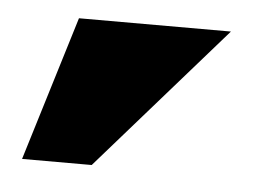

<svg xmlns="http://www.w3.org/2000/svg" viewBox="-31 -124 441 309"><g transform="rotate(5 189.5 31.0)"><path d="M85.5 -86H331L126.5 147.5H14Z"/></g></svg>

Font: Anybody Wide
Style: Bold
Weight: 700
Width: 7
Designer: Tyler Finck
Foundry: Etcetera Type Company
Version: Version 1.000; ttfautohint (v1.8)